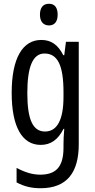

<svg xmlns="http://www.w3.org/2000/svg" viewBox="-20 -825 502 1019"><path d="M240 -805C209 -805 192 -785 192 -747C192 -711 210 -690 240 -690C270 -690 286 -711 286 -747C286 -784 271 -805 240 -805ZM199 -613C101 -613 42 -518 42 -332C42 -151 98 -56 196 -56C250 -56 288 -84 317 -141H321C318 -109 317 -79 317 -57V-41C317 63 275 102 193 102C153 102 113 90 68 66V143C107 164 146 174 195 174C337 174 398 89 398 -60V-603H330L321 -532H316C287 -589 250 -613 199 -613ZM216 -541C286 -541 317 -478 317 -336V-311C317 -189 283 -127 219 -127C155 -127 125 -189 125 -331C125 -468 153 -541 216 -541Z"/></svg>

Font: Noto Sans Malayalam UI ExtraCondensed
Style: Regular
Weight: 400
Width: 2
Designer: Jelle Bosma - Monotype Design Team
Foundry: Monotype Imaging Inc.
Version: Version 2.104